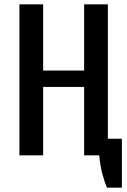

<svg xmlns="http://www.w3.org/2000/svg" viewBox="-20 -720 590 890"><path d="M70 0V-700H180V-393H370V-700H480V0H370V-317H180V0ZM476 150Q463 120 453.5 82.5Q444 45 440 0H370V-77H545V150Z"/></svg>

Font: Cuprum SemiBold
Style: Regular
Weight: 600
Designer: Jovanny Lemonad
Foundry: Jovanny Lemonad
Version: Version 3.000